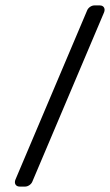

<svg xmlns="http://www.w3.org/2000/svg" viewBox="-20 -687 405 707"><path d="M52 0H73C83 0 95 -8 99 -18L363 -641C369 -655 362 -667 348 -667H327C317 -667 305 -659 301 -649L37 -26C31 -12 38 0 52 0Z"/></svg>

Font: DIN Rundschrift
Style: EngKursiv
Weight: 400
Width: 3
Version: Version 1.027